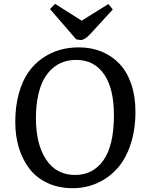

<svg xmlns="http://www.w3.org/2000/svg" viewBox="-20 -960 757 994"><path d="M238.8 -913.1 265.1 -939.9 402.8 -853 541 -939 564 -911.1 446.8 -783.2Q418 -752.9 398.9 -752.9Q387.7 -752.9 374 -756.8ZM59.1 -328.1Q59.1 -410.2 77.6 -476.3Q96.2 -542.5 127.2 -586.4Q158.2 -630.4 201.2 -659.7Q244.1 -689 290.5 -701.9Q336.9 -714.8 388.2 -714.8Q452.1 -714.8 505.4 -693.1Q558.6 -671.4 597.9 -630.4Q637.2 -589.4 659.2 -525.6Q681.2 -461.9 681.2 -381.8Q681.2 -288.1 656 -212.2Q630.9 -136.2 586.4 -87.2Q542 -38.1 483.2 -12Q424.3 14.2 356 14.2Q283.7 14.2 226.3 -12.5Q168.9 -39.1 132.8 -85.9Q96.7 -132.8 77.9 -194.3Q59.1 -255.9 59.1 -328.1ZM166 -349.1Q166 -212.9 219 -133.5Q272 -54.2 369.1 -54.2Q461.9 -54.2 515.9 -130.9Q569.8 -207.5 569.8 -363.8Q569.8 -502 518.6 -575.9Q467.3 -649.9 374 -649.9Q339.4 -649.9 309.1 -639.6Q278.8 -629.4 252.2 -606.4Q225.6 -583.5 206.8 -549.3Q188 -515.1 177 -463.9Q166 -412.6 166 -349.1Z"/></svg>

Font: Literata Book Medium
Style: Italic
Weight: 500
Italic angle: -3°
Designer: Latin by Veronika Burian and Jose Scaglione. Greek by Irene Vlachou. Cyrillic by Vera Evstafieva
Foundry: TypeTogether
Version: Version 1.003;PS 001.003;hotconv 1.0.88;makeotf.lib2.5.64775